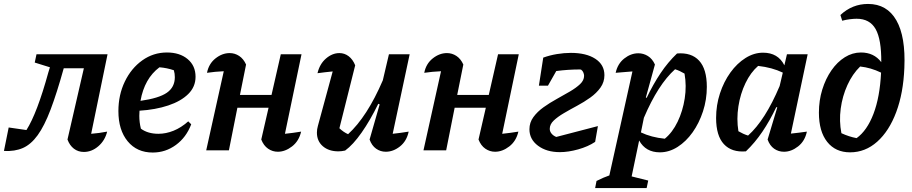

<svg xmlns="http://www.w3.org/2000/svg" viewBox="-68 -762 4623 973"><path d="M-48 3 -24 -116 66 -103Q120 -188 177 -395L185 -421L108 -445L117 -487H477L394 -84Q434 -87 475 -95Q464 -50 430.5 -21Q397 8 357 8Q328 8 306.5 -8.5Q285 -25 274 -55L357 -416H255Q220 -290 188.5 -207Q157 -124 123 -77Q89 -30 48 -12Q7 6 -48 3Z M706 11Q626 11 579 -46Q532 -103 532 -199Q532 -281 564.5 -348.5Q597 -416 653 -456Q709 -496 778 -496Q843 -496 883 -462.5Q923 -429 923 -373Q923 -322 886 -285.5Q849 -249 784.5 -227.5Q720 -206 639 -201Q638 -188 638 -175Q638 -142 646 -110Q681 -84 735 -84Q773 -84 811.5 -99.5Q850 -115 886 -147L901 -132Q876 -66 823.5 -27.5Q771 11 706 11ZM818 -371Q818 -389 813 -406Q778 -418 740 -421Q664 -364 644 -251Q737 -264 777.5 -292Q818 -320 818 -371Z M977 0 1066 -401Q1021 -399 981 -393Q990 -439 1024 -466Q1058 -493 1096 -493Q1122 -493 1144 -478.5Q1166 -464 1179 -435L1148 -281H1308L1355 -487H1460L1376 -84Q1416 -88 1458 -95Q1447 -47 1412 -20Q1377 7 1340 7Q1313 7 1290.5 -8.5Q1268 -24 1256 -55L1293 -216H1135L1092 0Z M1805 -55 1856 -233 1849 -236Q1808 -152 1764.5 -90Q1721 -28 1681 1Q1662 5 1647 5Q1598 5 1568 -21Q1538 -47 1538 -90Q1538 -107 1543 -124L1618 -400Q1577 -396 1541 -391Q1552 -438 1584 -465.5Q1616 -493 1652 -493Q1678 -493 1699 -477Q1720 -461 1732 -431L1652 -112Q1673 -92 1696 -82Q1744 -126 1788 -194Q1832 -262 1872 -355L1903 -487H2008L1922 -84Q1961 -88 2003 -95Q1993 -47 1959 -20Q1925 7 1887 7Q1860 7 1838 -8.5Q1816 -24 1805 -55Z M2078 0 2167 -401Q2122 -399 2082 -393Q2091 -439 2125 -466Q2159 -493 2197 -493Q2223 -493 2245 -478.5Q2267 -464 2280 -435L2249 -281H2409L2456 -487H2561L2477 -84Q2517 -88 2559 -95Q2548 -47 2513 -20Q2478 7 2441 7Q2414 7 2391.5 -8.5Q2369 -24 2357 -55L2394 -216H2236L2193 0Z M2769 9Q2702 9 2658.5 -23.5Q2615 -56 2615 -107Q2615 -141 2635 -168.5Q2655 -196 2686.5 -218.5Q2718 -241 2753.5 -260.5Q2789 -280 2820.5 -298.5Q2852 -317 2872 -336Q2892 -355 2892 -378Q2892 -385 2888.5 -394Q2885 -403 2877 -409Q2874 -410 2871 -410Q2811 -410 2751 -402L2709 -328H2663L2685 -470Q2718 -482 2754.5 -488Q2791 -494 2825 -494Q2903 -494 2949 -464Q2995 -434 2995 -381Q2995 -346 2975 -318Q2955 -290 2923.5 -267.5Q2892 -245 2856.5 -226Q2821 -207 2789.5 -188.5Q2758 -170 2738 -151Q2718 -132 2718 -109Q2718 -96 2727 -85Q2736 -74 2751 -68L2962 -123L2948 -43Q2912 -19 2862 -5Q2812 9 2769 9Z M2948 191 2955 155Q2993 136 3020 127L3137 -400Q3114 -398 3093.5 -396.5Q3073 -395 3052 -393Q3062 -439 3095.5 -465.5Q3129 -492 3167 -492Q3193 -492 3215.5 -478Q3238 -464 3251 -435L3205 -268L3209 -266Q3242 -335 3279.5 -391Q3317 -447 3363 -491Q3436 -497 3475 -454.5Q3514 -412 3514 -322Q3514 -257 3494.5 -197.5Q3475 -138 3442 -91.5Q3409 -45 3366 -17.5Q3323 10 3276 10Q3204 10 3171 -50L3133 132L3217 153L3209 191ZM3180 -91Q3232 -66 3301 -59Q3340 -91 3366 -145Q3392 -199 3402 -263Q3412 -327 3401 -389Q3389 -396 3377.5 -401.5Q3366 -407 3353 -411Q3267 -334 3195 -165Z M3712 5Q3640 11 3600.5 -31.5Q3561 -74 3561 -164Q3561 -229 3580.5 -288.5Q3600 -348 3633.5 -394.5Q3667 -441 3710 -468Q3753 -495 3799 -495Q3875 -495 3907 -431L3920 -487H4025L3940 -85Q3960 -87 3980 -89.5Q4000 -92 4021 -95Q4011 -47 3976.5 -20Q3942 7 3905 7Q3877 7 3855 -8.5Q3833 -24 3822 -55L3871 -218L3866 -219Q3833 -150 3795.5 -94.5Q3758 -39 3712 5ZM3674 -97Q3686 -90 3698 -84.5Q3710 -79 3723 -75Q3810 -153 3883 -326L3899 -394Q3845 -420 3774 -428Q3736 -395 3710 -341Q3684 -287 3674 -223Q3664 -159 3674 -97Z M4240 10Q4166 10 4124 -43Q4082 -96 4082 -191Q4082 -253 4099 -308Q4116 -363 4145.5 -405.5Q4175 -448 4213.5 -472Q4252 -496 4295 -496Q4361 -496 4398 -447Q4399 -562 4369.5 -614.5Q4340 -667 4273 -667Q4258 -667 4238.5 -664.5Q4219 -662 4200 -657L4191 -686Q4251 -742 4331 -742Q4427 -742 4474.5 -659Q4522 -576 4515 -418Q4510 -291 4474 -194.5Q4438 -98 4377.5 -44Q4317 10 4240 10ZM4196 -87Q4235 -69 4273 -62Q4326 -100 4358.5 -185Q4391 -270 4397 -394Q4370 -407 4344 -414.5Q4318 -422 4291 -425Q4252 -387 4226.5 -331Q4201 -275 4192.5 -211.5Q4184 -148 4196 -87Z"/></svg>

Font: Piazzolla SemiBold
Style: Italic
Weight: 600
Italic angle: -11.3°
Designer: Juan Pablo del Peral
Foundry: Huerta Tipografica
Version: Version 1.330